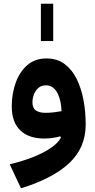

<svg xmlns="http://www.w3.org/2000/svg" viewBox="-20 -738 510 1026"><path d="M198.5 -717.9V-518.5H264.3V-717.9ZM305.6 -2.9Q290.8 25.8 252 52.4Q213.2 79.1 156.7 101.4Q100.2 123.7 31.9 139.9L92.1 268.1Q262.7 215.8 350.3 133.3Q437.9 50.8 437.9 -72.7Q437.9 -140 426.2 -203.1Q414.5 -266.2 389.6 -316.4Q364.7 -366.5 324.9 -396.1Q285 -425.7 228.7 -425.7Q166.2 -425.7 124.9 -389.2Q83.7 -352.6 63.2 -294Q42.8 -235.4 42.8 -170Q42.8 -85.2 88.3 -41.4Q133.9 2.3 216.6 2.3Q239 2.3 261.1 -0.9Q283.3 -4 301.8 -9.5ZM308.7 -143.9Q289.2 -140.2 267.3 -137.7Q245.4 -135.2 222 -135.2Q190.2 -135.2 171.8 -147.7Q153.4 -160.1 153.4 -190.5Q153.4 -213.4 161.6 -234.2Q169.7 -255.1 185.6 -268.6Q201.5 -282.1 225 -282.1Q247.4 -282.1 263 -270Q278.6 -257.9 288.6 -237.6Q298.5 -217.4 303.3 -193Q308.1 -168.7 308.7 -143.9Z"/></svg>

Font: Estedad VF
Style: Regular
Weight: 100
Designer: Amin Abedi
Version: Version 7.3